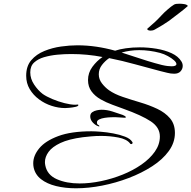

<svg xmlns="http://www.w3.org/2000/svg" viewBox="-20 -964 1031 1034"><path d="M389 50Q331 50 282 38Q233 26 201 1Q169 -24 161 -63Q160 -68 159.5 -73.5Q159 -79 159 -85Q159 -126 191.5 -165.5Q224 -205 293.5 -231Q363 -257 473 -257Q491 -257 523 -254.5Q555 -252 590 -245.5Q625 -239 653.5 -228Q682 -217 692 -200Q694 -198 694 -196Q694 -188 686 -188Q682 -188 680 -192Q662 -215 617 -223.5Q572 -232 525 -232Q496 -232 469.5 -229.5Q443 -227 426 -225Q350 -215 305.5 -194Q261 -173 241.5 -146Q222 -119 222 -91Q222 -87 222.5 -82.5Q223 -78 224 -73Q234 -22 286 1Q338 24 409 24Q464 24 524 11.5Q584 -1 640 -23.5Q696 -46 741.5 -77.5Q787 -109 814 -147.5Q841 -186 841 -229Q841 -278 792 -310.5Q743 -343 645 -378Q618 -388 585 -400Q552 -412 522 -429Q492 -446 473 -471.5Q454 -497 454 -533Q454 -572 477.5 -604Q501 -636 532 -657Q491 -665 449 -669Q407 -673 364 -673Q327 -673 289.5 -669.5Q252 -666 217 -656Q186 -647 164.5 -628Q143 -609 143 -574Q143 -540 163.5 -509Q184 -478 210 -458Q230 -444 262 -430.5Q294 -417 327.5 -408.5Q361 -400 385 -400Q389 -400 392.5 -400.5Q396 -401 399 -401Q402 -401 402 -398Q402 -392 386.5 -388.5Q371 -385 354 -383.5Q337 -382 331 -382Q295 -382 258 -394Q221 -406 190 -429Q159 -452 140 -484Q121 -516 121 -556Q121 -608 148.5 -640Q176 -672 219 -689.5Q262 -707 309 -713.5Q356 -720 396 -720Q448 -720 499 -712.5Q550 -705 600 -691Q623 -699 658 -704Q693 -709 733 -709Q778 -709 823 -701.5Q868 -694 904 -677.5Q940 -661 957 -633Q964 -622 964 -609Q964 -593 952.5 -580Q941 -567 918 -567Q899 -567 880.5 -572Q862 -577 844 -581Q775 -599 706.5 -618Q638 -637 568 -651Q546 -636 529 -614Q512 -592 512 -564Q512 -537 529 -515Q546 -493 567 -478Q597 -457 641.5 -442Q686 -427 735 -412.5Q784 -398 826.5 -378Q869 -358 895.5 -327Q922 -296 922 -248Q922 -196 889 -150.5Q856 -105 799.5 -68.5Q743 -32 673.5 -5.5Q604 21 530.5 35.5Q457 50 389 50ZM904 -607Q930 -607 930 -619Q930 -628 917 -639.5Q904 -651 884 -662Q864 -673 842 -679Q785 -694 730 -694Q681 -694 635 -681Q661 -673 698 -660.5Q735 -648 775.5 -635.5Q816 -623 852 -614Q869 -610 882 -608.5Q895 -607 904 -607ZM513 -283Q511 -283 510 -284Q494 -289 480 -304Q466 -319 466 -337Q466 -352 476.5 -359.5Q487 -367 501.5 -370Q516 -373 527 -373Q556 -373 585.5 -363.5Q615 -354 641 -345Q644 -344 651 -340Q658 -336 658 -333Q658 -331 655 -330.5Q652 -330 650 -330Q638 -330 625.5 -331.5Q613 -333 600 -333Q593 -333 577.5 -332.5Q562 -332 544.5 -329.5Q527 -327 514.5 -321Q502 -315 502 -305Q502 -294 508.5 -291.5Q515 -289 515 -284Q515 -283 513 -283ZM791 -799Q786 -799 779.5 -801Q773 -803 773 -809L815 -846Q833 -863 849 -880.5Q865 -898 884 -914Q893 -922 901 -928Q909 -934 917 -939Q922 -942 929.5 -943Q937 -944 946 -944Q959 -944 971.5 -942Q984 -940 988 -936Q991 -935 991 -931Q967 -910 941 -890.5Q915 -871 889 -851Q875 -841 854.5 -828.5Q834 -816 814 -805Q804 -799 791 -799Z"/></svg>

Font: My Soul
Style: Regular
Weight: 400
Designer: Robert E. Leuschke
Foundry: Robert E. Leuschke
Version: Version 1.010; ttfautohint (v1.8.4.7-5d5b)